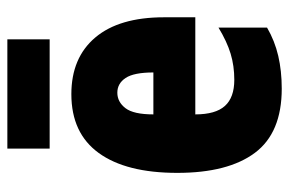

<svg xmlns="http://www.w3.org/2000/svg" viewBox="-152 -624 786 522"><g transform="rotate(-90 241.0 -363.0)"><path d="M246 -562Q345 -562 400 -497Q455 -432 455 -310V-225H191Q191 -170 214 -144.5Q237 -119 285 -119Q323 -119 356 -129Q389 -139 427 -162V-30Q391 -9 350 0.5Q309 10 261 10Q141 10 86.5 -63Q32 -136 32 -274Q32 -413 86 -487.5Q140 -562 246 -562ZM250 -437Q225 -437 208 -415Q191 -393 191 -339H305Q305 -392 290 -414.5Q275 -437 250 -437ZM395 -736V-621H98V-736Z"/></g></svg>

Font: Noto Sans Thai Looped ExtraCondensed Black
Style: Regular
Weight: 900
Width: 2
Designer: Sasikarn Vongin, Ben Mitchell
Foundry: The Fontpad Ltd
Version: Version 1.001; ttfautohint (v1.8.4.7-5d5b)